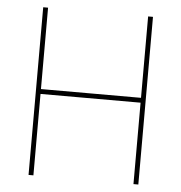

<svg xmlns="http://www.w3.org/2000/svg" viewBox="-51 -738 743 787"><g transform="rotate(5 321.0 -345.0)"><path d="M546.9 -689.9V0H526.9V-335H115.2V0H95.2V-689.9H115.2V-355H526.9V-689.9Z"/></g></svg>

Font: Genome Thin
Style: Regular
Weight: 250
Designer: Alfredo Marco Pradil
Version: Version 1.001